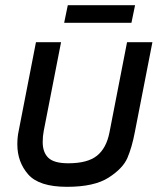

<svg xmlns="http://www.w3.org/2000/svg" viewBox="-20 -713 634 742"><path d="M47 0ZM501 -202 569 -550H471L403 -201Q391 -140 354.5 -111Q318 -82 244 -82Q189 -82 167 -103Q145 -124 145 -164Q145 -187 149 -207L216 -550H119L52 -206Q47 -183 47 -155Q47 -87 89 -39Q131 9 239 9Q344 9 399.5 -26.5Q455 -62 472.5 -103Q490 -144 501 -202ZM228 -625H488L502 -693H242Z"/></svg>

Font: Cambay Devanagari
Style: Bold Italic
Weight: 700
Designer: Pooja Saxena
Foundry: Pooja Saxena
Version: Version 1.005;PS 001.005;hotconv 1.0.70;makeotf.lib2.5.58329